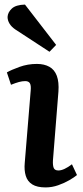

<svg xmlns="http://www.w3.org/2000/svg" viewBox="-20 -804 361 838"><path d="M114 -409Q116 -431 110.5 -440.5Q105 -450 90 -450Q77 -450 62.5 -446Q48 -442 28 -434L10 -488Q29 -499 65 -512Q101 -525 141 -525Q173 -525 195.5 -512.5Q218 -500 228 -473Q238 -446 235 -404L211 -103Q210 -82 214.5 -71Q219 -60 235 -60Q247 -60 262 -67Q277 -74 294 -87L316 -40Q304 -30 282.5 -17.5Q261 -5 234 4.5Q207 14 179 14Q142 14 121 1Q100 -12 92.5 -36.5Q85 -61 88 -93ZM225 -608 196 -578 46 -676Q30 -687 21.5 -701Q13 -715 13 -730Q14 -750 31.5 -766.5Q49 -783 89 -784Z"/></svg>

Font: Literata 18pt SemiBold
Style: Italic
Weight: 600
Italic angle: -2°
Designer: Latin by Veronika Burian and Jose Scaglione. Greek by Irene Vlachou. Cyrillic by Vera Evstafieva
Foundry: TypeTogether
Version: Version 3.103;gftools[0.9.29]